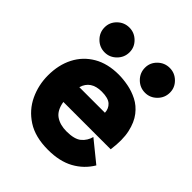

<svg xmlns="http://www.w3.org/2000/svg" viewBox="-194 -793 918 918"><g transform="rotate(45 264.5 -334.5)"><path d="M501 -101Q470 -49 416.5 -19.5Q363 10 285 10Q198 10 142.5 -26Q87 -62 60 -119.5Q33 -177 33 -242Q33 -313 61 -367.5Q89 -422 142 -453Q195 -484 270 -484Q300 -484 334.5 -477.5Q369 -471 401.5 -454.5Q434 -438 458.5 -406.5Q483 -375 494 -325.5Q505 -276 495 -204H175Q183 -155 212 -135Q241 -115 285 -115Q339 -115 363 -135.5Q387 -156 395 -187ZM270 -369Q197 -369 179 -308H352Q351 -335 332.5 -352Q314 -369 270 -369ZM420 -511Q385 -511 360 -536Q335 -561 335 -596Q335 -630 360 -654.5Q385 -679 420 -679Q454 -679 479 -654.5Q504 -630 504 -596Q504 -561 479 -536Q454 -511 420 -511ZM147 -511Q112 -511 87 -536Q62 -561 62 -596Q62 -630 87 -654.5Q112 -679 147 -679Q181 -679 206 -654.5Q231 -630 231 -596Q231 -561 206 -536Q181 -511 147 -511Z"/></g></svg>

Font: Lil Grotesk Black
Style: Regular
Weight: 900
Designer: Bastien Sozeau
Foundry: NBR — Bastien Sozeau
Version: Version 3.003; ttfautohint (v1.8.4.7-5d5b);gftools[0.9.33]